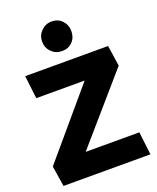

<svg xmlns="http://www.w3.org/2000/svg" viewBox="-167 -1026 917 1123"><g transform="rotate(-20 292.0 -464.0)"><path d="M574 -551 555 -680H39L56 -537H357L10 -128L30 0H571L554 -143H220ZM383 -836Q383 -875 357.5 -901.5Q332 -928 293 -928Q255 -928 228 -901Q201 -874 201 -836Q201 -797 227.5 -770.5Q254 -744 293 -744Q333 -744 358 -770Q383 -796 383 -836Z"/></g></svg>

Font: Catamaran
Style: Regular
Weight: 900
Designer: Pria Ravichandran
Version: Version 1.001;PS 001.000;hotconv 1.0.70;makeotf.lib2.5.58329